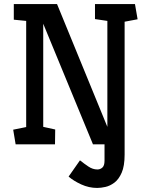

<svg xmlns="http://www.w3.org/2000/svg" viewBox="-20 -711 735 946"><path d="M459 215Q418 215 380 197.5Q342 180 318 159L374 79Q394 95 415.5 109.5Q437 124 460 124Q474 124 484.5 114.5Q495 105 495 81V0H438L193 -594V-86L252 -73L251 0H57L45 -72L109 -85V-608L48 -614V-691H261L509 -86V-608L448 -617V-691H645L658 -616L594 -604V51Q594 107 579.5 140Q565 173 543.5 189Q522 205 499.5 210Q477 215 459 215Z"/></svg>

Font: Kreon
Style: Regular
Weight: 400
Designer: Julia Petretta
Foundry: Julia Petretta and Eli Heuer
Version: Version 2.002